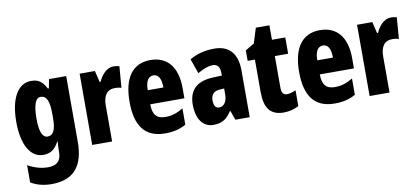

<svg xmlns="http://www.w3.org/2000/svg" viewBox="-79 -943 3190 1462"><g transform="rotate(-10 1516.5 -211.5)"><path d="M198 -561C94 -561 33 -453 33 -271C33 -97 94 10 193 10C250 10 284 -15 314 -71H318C315 -50 314 -17 314 5V12C314 83 274 109 213 109C164 109 115 97 57 66V199C104 226 154 240 217 240C393 240 468 139 468 -43V-551H335L322 -482H314C283 -542 250 -561 198 -561ZM247 -429C294 -429 314 -387 314 -283V-255C314 -163 294 -122 249 -122C209 -122 189 -171 189 -270C189 -378 210 -429 247 -429Z M835 -561C780 -561 739 -510 719 -463H711L690 -551H572V0H726V-278C726 -354 755 -397 818 -397C838 -397 854 -394 867 -390L880 -555C860 -560 848 -561 835 -561Z M1120 -560C981 -560 909 -458 909 -273C909 -92 977 10 1135 10C1198 10 1250 -2 1297 -29V-155C1247 -125 1208 -113 1158 -113C1092 -113 1061 -148 1061 -228H1325V-310C1325 -469 1250 -560 1120 -560ZM1123 -441C1159 -441 1182 -408 1182 -337H1061C1061 -413 1087 -441 1123 -441Z M1615 -561C1541 -561 1476 -544 1423 -512L1463 -398C1511 -426 1549 -439 1581 -439C1619 -439 1636 -414 1636 -365V-349L1565 -346C1444 -341 1379 -284 1379 -167C1379 -77 1416 10 1509 10C1577 10 1615 -17 1650 -73H1653L1679 0H1790V-363C1790 -496 1724 -561 1615 -561ZM1604 -247 1636 -249V-200C1636 -147 1610 -113 1575 -113C1548 -113 1533 -133 1533 -174C1533 -220 1557 -245 1604 -247Z M2100 -123C2072 -123 2059 -142 2059 -180V-425H2162V-551H2059V-663H1954L1918 -547L1849 -506V-425H1905V-177C1905 -50 1948 10 2053 10C2097 10 2134 -1 2169 -19V-141C2143 -130 2120 -123 2100 -123Z M2431 -560C2292 -560 2220 -458 2220 -273C2220 -92 2288 10 2446 10C2509 10 2561 -2 2608 -29V-155C2558 -125 2519 -113 2469 -113C2403 -113 2372 -148 2372 -228H2636V-310C2636 -469 2561 -560 2431 -560ZM2434 -441C2470 -441 2493 -408 2493 -337H2372C2372 -413 2398 -441 2434 -441Z M2980 -561C2925 -561 2884 -510 2864 -463H2856L2835 -551H2717V0H2871V-278C2871 -354 2900 -397 2963 -397C2983 -397 2999 -394 3012 -390L3025 -555C3005 -560 2993 -561 2980 -561Z"/></g></svg>

Font: Noto Sans Bengali ExtraCondensed ExtraBold
Style: Regular
Weight: 800
Width: 2
Designer: Joana Ranito - Universal Thirst; Jelle Bosma - Monotype Design Team
Foundry: Universal Thirst ehf.
Version: Version 3.000